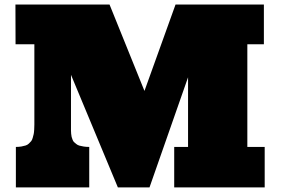

<svg xmlns="http://www.w3.org/2000/svg" viewBox="-20 -812 1216 832"><path d="M287.6 -261.2Q287.6 -251 287.6 -246.6Q287.6 -242.2 288.3 -232.7Q289.1 -223.1 290.3 -219Q291.5 -214.8 294.2 -207.3Q296.9 -199.7 300.8 -196.3Q304.7 -192.9 310.5 -188Q316.4 -183.1 324.2 -180.9Q332 -178.7 342.8 -177Q353.5 -175.3 366.7 -175.3V0H48.8V-175.3Q62 -175.3 72.8 -177.2Q83.5 -179.2 91.3 -181.6Q99.1 -184.1 105.2 -189.9Q111.3 -195.8 115.2 -200.4Q119.1 -205.1 121.8 -214.8Q124.5 -224.6 126 -231Q127.4 -237.3 128.2 -250.7Q128.9 -264.2 128.9 -272.2Q128.9 -280.3 128.9 -296.9V-620.1H47.4L46.9 -792.5H454.6L606 -418L740.7 -792.5H1123.5V-620.1H1051.8V-175.3H1127V0H734.9V-175.3H794.9V-477.1L627.9 0H490.7L287.6 -487.8Z"/></svg>

Font: Bevan
Style: Regular
Weight: 400
Foundry: vernon adams
Version: Version 1.000